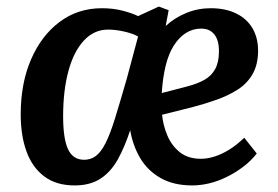

<svg xmlns="http://www.w3.org/2000/svg" viewBox="-20 -550 845 584"><path d="M621 -525Q666 -525 698.5 -509Q731 -493 748 -464Q765 -435 765 -396Q765 -354 748.5 -325Q732 -296 703 -277.5Q674 -259 638.5 -246.5Q603 -234 565 -224L473 -201Q476 -169 489 -138Q502 -107 527 -87Q552 -67 591 -67Q611 -67 633 -74Q655 -81 677.5 -95Q700 -109 723 -131L761 -83Q742 -59 717.5 -41Q693 -23 667 -10.5Q641 2 615 8Q589 14 565 14Q508 14 468.5 -8.5Q429 -31 406.5 -69Q384 -107 376 -154Q359 -102 338 -64.5Q317 -27 285.5 -6.5Q254 14 207 14Q151 14 114.5 -13.5Q78 -41 60.5 -89.5Q43 -138 43 -202Q43 -297 74.5 -369.5Q106 -442 161.5 -483.5Q217 -525 290 -525Q324 -525 353 -517.5Q382 -510 400 -501L463 -530L493 -519L484 -471Q511 -496 546.5 -510.5Q582 -525 621 -525ZM236 -64Q256 -64 271.5 -75.5Q287 -87 301 -114.5Q315 -142 330 -190.5Q345 -239 366 -312L400 -439Q384 -448 358 -454Q332 -460 309 -460Q266 -460 235 -426.5Q204 -393 188 -333.5Q172 -274 172 -197Q172 -128 187 -96Q202 -64 236 -64ZM646 -394Q646 -415 640.5 -430Q635 -445 623 -454Q611 -463 592 -463Q567 -463 546 -450Q525 -437 509 -412Q493 -387 484 -350.5Q475 -314 472 -267L549 -287Q580 -295 601.5 -307Q623 -319 634.5 -340Q646 -361 646 -394Z"/></svg>

Font: Literata 18pt SemiBold
Style: Italic
Weight: 600
Italic angle: -2°
Designer: Latin by Veronika Burian and Jose Scaglione. Greek by Irene Vlachou. Cyrillic by Vera Evstafieva
Foundry: TypeTogether
Version: Version 3.103;gftools[0.9.29]